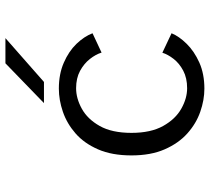

<svg xmlns="http://www.w3.org/2000/svg" viewBox="-52 -692 755 690"><g transform="rotate(-90 325.0 -346.5)"><path d="M352 11Q311 11 268.8 -3.8Q226.5 -18.5 191 -50.2Q155.5 -82 133.8 -131.8Q112 -181.5 112 -251Q112 -321.5 133.8 -371.2Q155.5 -421 191 -452Q226.5 -483 268.8 -497.5Q311 -512 352 -512Q404.5 -512 445.2 -494.2Q486 -476.5 512.8 -448.8Q539.5 -421 551 -391L481.5 -358.5Q475 -379.5 458.5 -400.5Q442 -421.5 415.8 -435.8Q389.5 -450 353.5 -450Q317 -450 279.8 -429.5Q242.5 -409 217.8 -365.2Q193 -321.5 193 -251Q193 -181.5 217.8 -137.2Q242.5 -93 279.8 -72Q317 -51 353.5 -51Q390 -51 416.5 -65Q443 -79 459 -99.8Q475 -120.5 481 -140L551 -107Q540 -80 513.2 -52.8Q486.5 -25.5 445.8 -7.2Q405 11 352 11ZM376 -565.5H300L443 -704H533.5Z"/></g></svg>

Font: Trispace Light
Style: Regular
Weight: 300
Designer: Tyler Finck
Foundry: Etcetera Type Company
Version: Version 1.210; ttfautohint (v1.8.3)